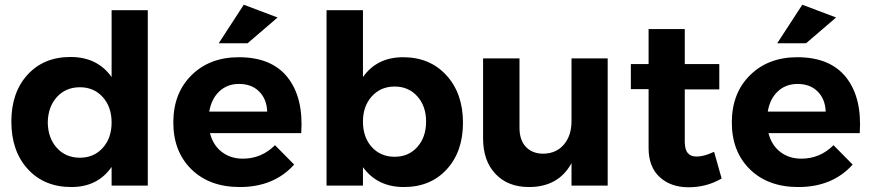

<svg xmlns="http://www.w3.org/2000/svg" viewBox="-20 -785 3684 812"><path d="M28 -271Q28 -394 96.5 -469Q165 -544 278 -544Q392 -544 452 -459V-742H605V0H452V-79Q393 6 282 6Q167 6 97.5 -70Q28 -146 28 -271ZM182 -267Q183 -201 220.5 -159.5Q258 -118 318 -118Q377 -118 414.5 -159.5Q452 -201 452 -267Q452 -333 414.5 -374.5Q377 -416 318 -416Q258 -416 220.5 -374.5Q183 -333 182 -267Z M713 -267Q713 -391 790 -467Q867 -543 990 -543Q1129 -543 1196.5 -457.5Q1264 -372 1254 -222H868Q881 -171 918 -142.5Q955 -114 1007 -114Q1086 -114 1143 -171L1224 -89Q1139 6 994 6Q866 6 789.5 -69Q713 -144 713 -267ZM865 -313H1110Q1108 -366 1076 -398Q1044 -430 991 -430Q941 -430 907.5 -398.5Q874 -367 865 -313ZM905 -602 1011 -765 1154 -711 1027 -602Z M1361 0V-742H1515V-459Q1574 -543 1685 -543Q1798 -543 1868 -466.5Q1938 -390 1938 -266Q1938 -144 1869.5 -69Q1801 6 1688 6Q1576 6 1515 -78V0ZM1515 -271Q1515 -204 1552.5 -163Q1590 -122 1649 -122Q1708 -122 1745 -163.5Q1782 -205 1782 -271Q1782 -336 1745 -377.5Q1708 -419 1649 -419Q1590 -419 1552.5 -377.5Q1515 -336 1515 -271Z M2023 -200V-538H2177V-244Q2177 -193 2204 -164Q2231 -135 2278 -135Q2333 -136 2365 -174Q2397 -212 2397 -272V-538H2550V0H2397V-95Q2342 6 2217 6Q2128 6 2075.5 -49.5Q2023 -105 2023 -200Z M2648 -408V-514H2723V-662H2876V-514H3022V-407H2876V-185Q2876 -152 2889.5 -137Q2903 -122 2928 -123Q2957 -123 3000 -143L3032 -30Q2968 7 2892 7Q2817 7 2770 -36Q2723 -79 2723 -159V-408Z M3075 -267Q3075 -391 3152 -467Q3229 -543 3352 -543Q3491 -543 3558.5 -457.5Q3626 -372 3616 -222H3230Q3243 -171 3280 -142.5Q3317 -114 3369 -114Q3448 -114 3505 -171L3586 -89Q3501 6 3356 6Q3228 6 3151.5 -69Q3075 -144 3075 -267ZM3227 -313H3472Q3470 -366 3438 -398Q3406 -430 3353 -430Q3303 -430 3269.5 -398.5Q3236 -367 3227 -313ZM3267 -602 3373 -765 3516 -711 3389 -602Z"/></svg>

Font: Trueno
Style: SBd
Weight: 600
Designer: Julieta Ulanovsky
Foundry: Julieta Ulanovsky
Version: Version 3.001b